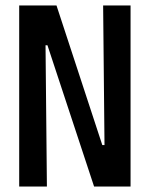

<svg xmlns="http://www.w3.org/2000/svg" viewBox="-20 -680 547 700"><path d="M50 0V-660H186L353 -151H361L356 -660H456V0H323L153 -515H146L151 0Z"/></svg>

Font: Bricolage Grotesque 48pt Condensed Medium
Style: Regular
Weight: 500
Width: 3
Designer: Mathieu Triay
Foundry: Atelier Triay
Version: Version 1.001;gftools[0.9.33.dev8+g029e19f]